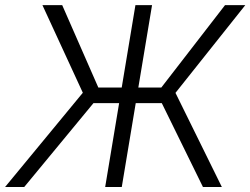

<svg xmlns="http://www.w3.org/2000/svg" viewBox="-52 -748 1001 768"><path d="M556.2 -727.5 435.1 0H368.7L489.7 -727.5ZM-31.7 0 279.3 -377 117.7 -727.5H196.8L341.3 -397.9H593.3L848.1 -727.5H929.2L649.9 -376.5L835.4 0H759.8L595.2 -335.4H321.8L44.9 0Z"/></svg>

Font: Inter Tight Light
Style: Italic
Weight: 300
Italic angle: -9.39999°
Designer: Rasmus Andersson
Foundry: rsms
Version: Version 3.004